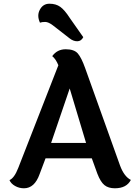

<svg xmlns="http://www.w3.org/2000/svg" viewBox="-20 -1003 743 1033"><path d="M428 -803Q417 -781 395.5 -781Q374 -781 354 -797L264 -867Q240 -885 223 -885Q206 -885 195 -881Q186 -901 186 -918Q186 -935 194 -950Q211 -983 246 -983Q281 -983 304.5 -966Q328 -949 355 -907ZM255 -234H443L355 -527ZM598 10Q563 10 542 -7Q521 -24 504 -68L474 -151H225L193 -66Q166 10 109 10Q83 10 61 -2.5Q39 -15 31 -34Q57 -45 78 -99L294 -652Q280 -686 261 -701Q288 -738 333.5 -738Q379 -738 398.5 -715.5Q418 -693 438 -637L626 -112Q648 -53 684 -35Q661 10 598 10Z"/></svg>

Font: Laila SemiBold
Style: Regular
Weight: 600
Designer: Hitesh Malaviya
Foundry: Indian Type Foundry
Version: Version 1.302;PS 1.0;hotconv 1.0.78;makeotf.lib2.5.61930; tt